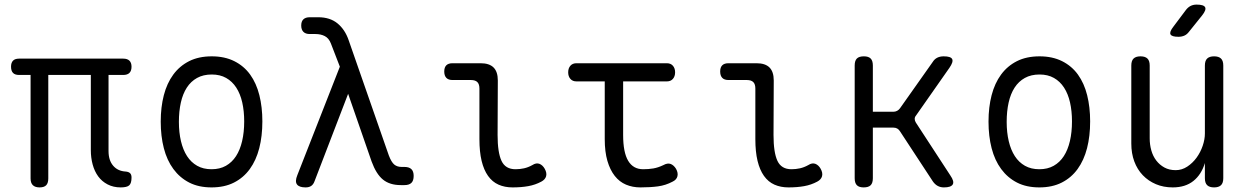

<svg xmlns="http://www.w3.org/2000/svg" viewBox="-20 -805 5440 835"><path d="M505 10Q473 10 448 -3Q423 -16 407 -38Q391 -60 383 -89.5Q375 -119 375 -152V-479H190V-29Q190 -9 181 0.5Q172 10 152 10Q133 10 123 0.5Q113 -9 113 -29V-479H63Q45 -479 36.5 -488Q28 -497 28 -515Q28 -532 36.5 -541Q45 -550 63 -550H516Q534 -550 543 -541Q552 -532 552 -515Q552 -497 543 -488Q534 -479 516 -479H452V-148Q452 -108 472 -84.5Q492 -61 526 -59Q539 -58 545.5 -52Q552 -46 552 -33Q552 -8 542 1Q532 10 505 10Z M900 10Q844 10 803 -11Q762 -32 734 -70Q706 -108 692.5 -160.5Q679 -213 679 -276Q679 -339 692.5 -391Q706 -443 733.5 -480.5Q761 -518 802.5 -539Q844 -560 901 -560Q957 -560 999 -539Q1041 -518 1068 -480.5Q1095 -443 1108 -391Q1121 -339 1121 -277Q1121 -213 1107.5 -160.5Q1094 -108 1066.5 -70Q1039 -32 997.5 -11Q956 10 900 10ZM900 -69Q936 -69 962.5 -84Q989 -99 1006.5 -126Q1024 -153 1033 -191.5Q1042 -230 1042 -277Q1042 -322 1033.5 -359.5Q1025 -397 1007.5 -424Q990 -451 963.5 -466Q937 -481 901 -481Q864 -481 837 -466Q810 -451 792.5 -424Q775 -397 766.5 -359Q758 -321 758 -275Q758 -229 767 -191Q776 -153 793.5 -126Q811 -99 837.5 -84Q864 -69 900 -69Z M1348 -17Q1343 -3 1333.5 3.5Q1324 10 1309 10Q1281 10 1271.5 -3Q1262 -16 1273 -43L1458 -515L1419 -616Q1410 -639 1392.5 -648Q1375 -657 1352 -657H1327Q1309 -657 1299.5 -666.5Q1290 -676 1290 -694Q1290 -712 1299.5 -721Q1309 -730 1327 -730H1364Q1415 -730 1447.5 -703.5Q1480 -677 1496 -631L1671 -129Q1682 -100 1694.5 -89.5Q1707 -79 1727 -79H1739Q1759 -79 1769 -69.5Q1779 -60 1779 -40Q1779 -19 1769 -9.5Q1759 0 1739 0H1723Q1675 0 1645.5 -24Q1616 -48 1596 -103L1494 -397Z M2144 -218Q2144 -142 2161 -105.5Q2178 -69 2222 -69Q2241 -69 2259 -73Q2277 -77 2295 -87Q2312 -98 2326 -92.5Q2340 -87 2349 -71Q2359 -53 2355 -38.5Q2351 -24 2334 -15Q2308 -1 2277.5 4.5Q2247 10 2209 10Q2175 10 2148 -2Q2121 -14 2102.5 -40Q2084 -66 2074.5 -105.5Q2065 -145 2065 -200V-420Q2065 -439 2056 -448Q2047 -457 2028 -457H1948Q1930 -457 1921 -466.5Q1912 -476 1912 -494Q1912 -512 1921 -521Q1930 -530 1948 -530H2070Q2108 -530 2126.5 -511.5Q2145 -493 2145 -455Z M2880 -530Q2897 -530 2906.5 -519Q2916 -508 2916 -490.5Q2916 -473 2906.5 -462Q2897 -451 2880 -451H2690V-218Q2690 -142 2712 -105.5Q2734 -69 2777 -69Q2801 -69 2821.5 -72.5Q2842 -76 2865 -87Q2883 -97 2896.5 -92Q2910 -87 2920 -71Q2930 -53 2926 -38Q2922 -23 2905 -15Q2875 1 2841.5 5.5Q2808 10 2765 10Q2731 10 2702.5 -2Q2674 -14 2653.5 -40Q2633 -66 2621.5 -105.5Q2610 -145 2610 -200V-451H2487Q2470 -451 2460.5 -462Q2451 -473 2451 -490.5Q2451 -508 2460.5 -519Q2470 -530 2487 -530Z M3344 -218Q3344 -142 3361 -105.5Q3378 -69 3422 -69Q3441 -69 3459 -73Q3477 -77 3495 -87Q3512 -98 3526 -92.5Q3540 -87 3549 -71Q3559 -53 3555 -38.5Q3551 -24 3534 -15Q3508 -1 3477.5 4.5Q3447 10 3409 10Q3375 10 3348 -2Q3321 -14 3302.5 -40Q3284 -66 3274.5 -105.5Q3265 -145 3265 -200V-420Q3265 -439 3256 -448Q3247 -457 3228 -457H3148Q3130 -457 3121 -466.5Q3112 -476 3112 -494Q3112 -512 3121 -521Q3130 -530 3148 -530H3270Q3308 -530 3326.5 -511.5Q3345 -493 3345 -455Z M3736 10Q3716 10 3706.5 0.5Q3697 -9 3697 -30V-520Q3697 -541 3706.5 -550.5Q3716 -560 3737 -560Q3757 -560 3766.5 -550.5Q3776 -541 3776 -520V-319H3865Q3874 -319 3881.5 -323Q3889 -327 3894 -334L4036 -535Q4044 -548 4056 -554Q4068 -560 4084 -560Q4115 -560 4121 -548Q4127 -536 4109 -510L3964 -303Q3958 -296 3958 -288Q3958 -280 3963 -272L4113 -42Q4131 -16 4123.5 -3Q4116 10 4085 10Q4070 10 4058 3.5Q4046 -3 4037 -16L3894 -234Q3889 -242 3882 -246Q3875 -250 3865 -250H3776V-30Q3776 -9 3766.5 0.5Q3757 10 3736 10Z M4500 10Q4444 10 4403 -11Q4362 -32 4334 -70Q4306 -108 4292.5 -160.5Q4279 -213 4279 -276Q4279 -339 4292.5 -391Q4306 -443 4333.5 -480.5Q4361 -518 4402.5 -539Q4444 -560 4501 -560Q4557 -560 4599 -539Q4641 -518 4668 -480.5Q4695 -443 4708 -391Q4721 -339 4721 -277Q4721 -213 4707.5 -160.5Q4694 -108 4666.5 -70Q4639 -32 4597.5 -11Q4556 10 4500 10ZM4500 -69Q4536 -69 4562.5 -84Q4589 -99 4606.5 -126Q4624 -153 4633 -191.5Q4642 -230 4642 -277Q4642 -322 4633.5 -359.5Q4625 -397 4607.5 -424Q4590 -451 4563.5 -466Q4537 -481 4501 -481Q4464 -481 4437 -466Q4410 -451 4392.5 -424Q4375 -397 4366.5 -359Q4358 -321 4358 -275Q4358 -229 4367 -191Q4376 -153 4393.5 -126Q4411 -99 4437.5 -84Q4464 -69 4500 -69Z M5220 -224V-520Q5220 -541 5230 -550.5Q5240 -560 5260 -560Q5280 -560 5290 -550.5Q5300 -541 5300 -520V-30Q5300 -9 5290 0.5Q5280 10 5260 10Q5240 10 5230 0.5Q5220 -9 5220 -30V-96Q5205 -46 5170 -18Q5135 10 5080 10Q5040 10 5007 -4Q4974 -18 4950 -43Q4926 -68 4913 -103Q4900 -138 4900 -181V-520Q4900 -541 4910 -550.5Q4920 -560 4940 -560Q4960 -560 4970 -550.5Q4980 -541 4980 -520V-203Q4980 -176 4987 -151Q4994 -126 5008.5 -107Q5023 -88 5044 -76.5Q5065 -65 5093 -65Q5120 -65 5143.5 -80.5Q5167 -96 5184 -119.5Q5201 -143 5210.5 -171Q5220 -199 5220 -224ZM5151 -667Q5142 -655 5130.5 -650Q5119 -645 5105 -645Q5076 -645 5070.5 -655.5Q5065 -666 5083 -689L5137 -761Q5146 -773 5157.5 -779Q5169 -785 5184 -785Q5215 -785 5221 -773.5Q5227 -762 5208 -738Z"/></svg>

Font: Maple Mono Light
Style: Regular
Weight: 300
Monospace: yes
Designer: subframe7536
Version: Version 7.000